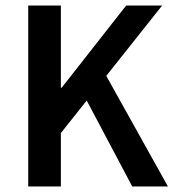

<svg xmlns="http://www.w3.org/2000/svg" viewBox="-20 -674 640 694"><path d="M82 0V-654H200V-357H203L436 -654H566L200 -193V0ZM458 0 281 -334 350 -425 587 0Z"/></svg>

Font: Source Code Pro SemiBold
Style: Regular
Weight: 600
Monospace: yes
Designer: Paul D. Hunt, Teo Tuominen
Foundry: Adobe Systems Incorporated
Version: Version 1.018;hotconv 1.0.116;makeotfexe 2.5.65601